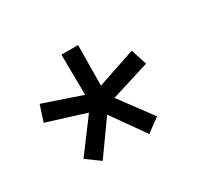

<svg xmlns="http://www.w3.org/2000/svg" viewBox="-79 -833 586 548"><g transform="rotate(-30 214.0 -559.0)"><path d="M121.5 -398.5 77 -431 156.5 -537.5 30 -577 47 -629.5 172.5 -587 171 -720H226L224.5 -587L350.5 -629.5L367.5 -577L240.5 -537.5L319.5 -431L275 -398.5L198.5 -506.5Z"/></g></svg>

Font: Vela Sans Light
Style: Regular
Weight: 300
Designer: Principal design: Mikhail Sharanda - project Manrope.
Design modification: Ravid Balaliev
Foundry: Mikhail Sharanda
Version: Version 1.001